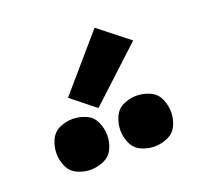

<svg xmlns="http://www.w3.org/2000/svg" viewBox="-79 -1083 590 565"><g transform="rotate(-20 216.0 -800.5)"><path d="M316 -606Q337 -606 357.5 -615Q378 -624 387 -644Q396 -664 396 -685Q396 -706 387 -726.5Q378 -747 357.5 -756Q337 -765 316 -765Q295 -765 275 -756Q255 -747 246 -726.5Q237 -706 237 -685Q237 -664 246 -644Q255 -624 275 -615Q295 -606 316 -606ZM116 -606Q137 -606 157.5 -615Q178 -624 187 -644Q196 -664 196 -685Q196 -706 187 -726.5Q178 -747 157.5 -756Q137 -765 116 -765Q95 -765 75 -756Q55 -747 46 -726.5Q37 -706 37 -685Q37 -664 46 -644Q55 -624 75 -615Q95 -606 116 -606ZM199 -769 363 -921 269 -995 125 -828Z"/></g></svg>

Font: Iosevka Sparkle Heavy
Style: Regular
Weight: 900
Designer: Belleve Invis
Foundry: Belleve Invis
Version: Version 4.5.0; ttfautohint (v1.8.3)